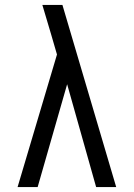

<svg xmlns="http://www.w3.org/2000/svg" viewBox="-20 -755 540 775"><path d="M132 0H51L210 -535L187 -614Q178 -644 169 -674.5Q160 -705 151 -735H232L449 0H368L251 -415Z"/></svg>

Font: Iosevka MaddieWtf
Style: Regular
Weight: 400
Monospace: yes
Designer: Belleve Invis
Foundry: Belleve Invis
Version: Version 31.3.0; ttfautohint (v1.8.3)